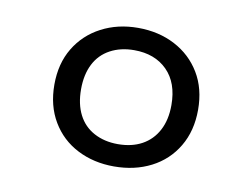

<svg xmlns="http://www.w3.org/2000/svg" viewBox="-50 -796 596 475"><g transform="rotate(10 248.5 -558.0)"><path d="M262 -440Q297 -440 322.5 -454Q348 -468 362 -494.5Q376 -521 376 -558Q376 -614 345 -645Q314 -676 262 -676Q228 -676 202 -662Q176 -648 162.5 -621.5Q149 -595 149 -558Q149 -521 162.5 -494.5Q176 -468 202 -454Q228 -440 262 -440ZM262 -384Q211 -384 170 -405Q129 -426 105.5 -465.5Q82 -505 82 -558Q82 -611 105.5 -650Q129 -689 170 -710.5Q211 -732 262 -732Q314 -732 355 -710.5Q396 -689 419.5 -650Q443 -611 443 -558Q443 -505 419.5 -465.5Q396 -426 355 -405Q314 -384 262 -384Z"/></g></svg>

Font: Roboto Serif 20pt Light
Style: Italic
Weight: 300
Italic angle: -10°
Version: Version 1.007